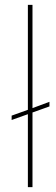

<svg xmlns="http://www.w3.org/2000/svg" viewBox="-20 -772 230 792"><path d="M184 -352V-333L114 -308V0H95V-301L28 -277V-295L95 -319V-752H114V-326Z"/></svg>

Font: Synthetic Thin
Style: Regular
Weight: 100
Designer: Santiago Orozco
Foundry: Typemade
Version: Version 2.000; ttfautohint (v1.8.4.7-5d5b)